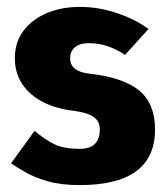

<svg xmlns="http://www.w3.org/2000/svg" viewBox="-20 -528 481 556"><path d="M12 -55 80 -149Q110 -124 137 -110.5Q164 -97 211 -97Q269 -97 269 -153Q269 -177 251 -189.5Q233 -202 194 -207Q115 -216 69 -256.5Q23 -297 23 -359Q23 -406 48 -439Q73 -472 115.5 -490Q158 -508 211 -508Q267 -508 320.5 -489.5Q374 -471 410 -444L342 -369Q320 -384 294 -393.5Q268 -403 236 -403Q211 -403 197 -391Q183 -379 183 -359Q183 -322 236 -315Q337 -304 383 -266Q429 -228 429 -153Q429 8 211 8Q157 8 118.5 -3Q80 -14 54 -29Q28 -44 12 -55Z"/></svg>

Font: Epunda Sans ExtraBold
Style: Regular
Weight: 800
Designer: Simon Atzbach
Foundry: typofactur
Version: Version 2.204; ttfautohint (v1.8.4.7-5d5b)